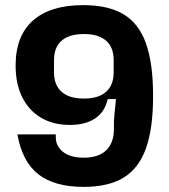

<svg xmlns="http://www.w3.org/2000/svg" viewBox="-20 -720 661 750"><path d="M305 -700Q402 -700 462 -664.5Q522 -629 550 -551Q578 -473 578 -345Q578 -218 550 -140Q522 -62 462.5 -26Q403 10 307 10Q193 10 130 -39Q67 -88 48 -195H198V-181Q198 -161 210.5 -143Q223 -125 247 -114.5Q271 -104 307 -104Q365 -104 395 -133Q425 -162 425 -217V-232Q425 -250 427 -272Q429 -294 433 -333H401Q389 -282 351 -257Q313 -232 253 -232Q188 -232 140.5 -260Q93 -288 67 -340Q41 -392 41 -464Q41 -580 109 -640Q177 -700 305 -700ZM308 -587Q250 -587 220.5 -561Q191 -535 191 -485V-437Q191 -388 220.5 -361.5Q250 -335 308 -335Q365 -335 394.5 -361.5Q424 -388 424 -437V-485Q424 -535 394.5 -561Q365 -587 308 -587Z"/></svg>

Font: Mozilla Headline ExtraLight
Style: Regular
Weight: 200
Designer: Studio DRAMA
Foundry: Studio DRAMA
Version: Version 1.000